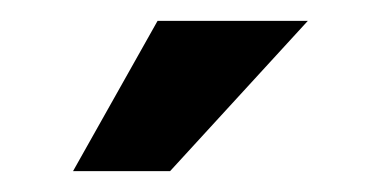

<svg xmlns="http://www.w3.org/2000/svg" viewBox="-20 -732 365 184"><path d="M50 -568 131 -712H275L143 -568Z"/></svg>

Font: CST
Style: Medium
Weight: 500
Version: Version 1.00